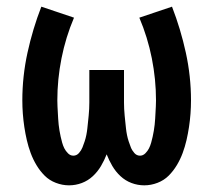

<svg xmlns="http://www.w3.org/2000/svg" viewBox="-20 -548 640 576"><path d="M187 8Q167 8 147.5 0.5Q128 -7 114 -21Q100 -35 89.5 -52.5Q79 -70 72 -89Q65 -108 60.5 -127.5Q56 -147 53 -167Q50 -187 48.5 -207Q47 -227 47 -247Q47 -319 62.5 -390Q78 -461 104 -528L202 -495Q177 -436 164.5 -373Q152 -310 152 -247Q152 -238 152.5 -228.5Q153 -219 153.5 -210Q154 -201 154.5 -192Q155 -183 156 -174Q157 -165 158.5 -156Q160 -147 162 -138Q164 -129 166.5 -120Q169 -111 173 -103Q177 -95 184 -88Q191 -81 200 -81Q210 -81 217 -89Q224 -97 227.5 -106Q231 -115 234 -124Q237 -133 239 -143Q241 -153 242 -162.5Q243 -172 244 -181.5Q245 -191 246 -201Q247 -211 247.5 -221Q248 -231 248 -240.5Q248 -250 248 -260V-338H352V-260Q352 -250 352 -240.5Q352 -231 352.5 -221Q353 -211 354 -201Q355 -191 356 -181.5Q357 -172 358 -162.5Q359 -153 361 -143Q363 -133 366 -124Q369 -115 372.5 -106Q376 -97 383 -89Q390 -81 400 -81Q409 -81 416 -88Q423 -95 427 -103Q431 -111 433.5 -120Q436 -129 438 -138Q440 -147 441.5 -156Q443 -165 444 -174Q445 -183 445.5 -192Q446 -201 446.5 -210Q447 -219 447.5 -228.5Q448 -238 448 -247Q448 -310 435.5 -373Q423 -436 398 -495L496 -528Q522 -461 537.5 -390Q553 -319 553 -247Q553 -227 551.5 -207Q550 -187 547 -167Q544 -147 539.5 -127.5Q535 -108 528 -89Q521 -70 510.5 -52.5Q500 -35 486 -21Q472 -7 452.5 0.5Q433 8 413 8Q393 8 374.5 1Q356 -6 341.5 -19.5Q327 -33 317 -50Q307 -67 300 -85Q293 -67 283 -50Q273 -33 258.5 -19.5Q244 -6 225.5 1Q207 8 187 8Z"/></svg>

Font: Iosevka HT Extended
Style: Bold
Weight: 700
Width: 7
Monospace: yes
Designer: Belleve Invis
Foundry: Belleve Invis
Version: Version 32.3.0; ttfautohint (v1.8.4)